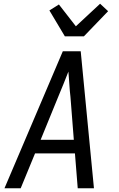

<svg xmlns="http://www.w3.org/2000/svg" viewBox="-20 -1010 640 1030"><path d="M4 0 317 -735H413L484 0H397L382 -187H168L91 0ZM198 -260H376L358 -490Q354 -524 352 -558Q350 -592 347 -626Q334 -592 320 -558Q306 -524 292 -490ZM328 -815 245 -954 296 -986 387 -869 517 -990 560 -950 430 -815Z"/></svg>

Font: Iosevka Aile Oblique
Style: Regular
Weight: 400
Italic angle: -9°
Designer: Belleve Invis
Foundry: Belleve Invis
Version: Version 31.1.0; ttfautohint (v1.8.4)